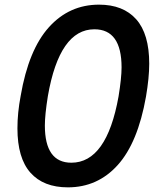

<svg xmlns="http://www.w3.org/2000/svg" viewBox="-20 -795 680 826"><path d="M55 -243Q55 -310 69 -383Q103 -581 190.5 -678Q278 -775 406 -775Q510 -775 566 -712Q622 -649 622 -521Q622 -461 608 -379Q573 -181 486.5 -85Q400 11 272 11Q167 11 111 -52Q55 -115 55 -243ZM490 -380Q503 -460 503 -505Q503 -669 386 -669Q236 -669 186 -382Q173 -301 173 -255Q173 -95 287 -95Q439 -95 490 -380Z"/></svg>

Font: Open Sauce One Medium Italic
Style: Regular
Weight: 500
Italic angle: -10°
Designer: Alfredo Marco Pradil
Foundry: Creative Sauce Fz LLC
Version: Version 1.477